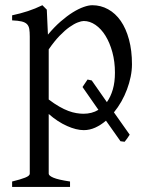

<svg xmlns="http://www.w3.org/2000/svg" viewBox="-20 -489 570 743"><path d="M318.8 -181.2 335 -177.7 393.6 -93.8Q408.2 -114.3 416.5 -142.6Q424.8 -170.9 424.8 -208Q424.8 -250.5 414.8 -287.1Q404.8 -323.7 388.2 -350.6Q371.6 -377.4 349.6 -392.6Q327.6 -407.7 304.2 -407.7Q295.4 -407.7 281.2 -402.3Q267.1 -397 249 -384.3Q231 -371.6 210.4 -350.3Q189.9 -329.1 168.5 -297.9V-104Q190.4 -87.4 209.2 -76.7Q228 -65.9 244.4 -59.8Q260.7 -53.7 275.4 -51.3Q290 -48.8 303.2 -48.8Q318.8 -48.8 333.5 -52.5Q348.1 -56.2 360.8 -64L299.3 -152.3ZM490.7 -240.2Q490.7 -216.8 485.6 -191.9Q480.5 -167 471.4 -142.8Q462.4 -118.7 449.5 -95.9Q436.5 -73.2 420.9 -54.2L481.9 32.2Q477.5 39.6 472.4 46.4Q467.3 53.2 462.4 59.6L446.3 57.6L390.1 -22Q370.1 -4.9 348.4 4.9Q326.7 14.6 304.2 14.6Q275.4 14.6 239.3 -1.5Q203.1 -17.6 168.5 -47.9V183.1Q168.5 190.9 186.8 198.7Q205.1 206.5 251 213.4V234.4H26.9V213.4Q59.1 205.6 77.1 198.5Q95.2 191.4 95.2 183.1V-347.2Q95.2 -365.2 93.3 -377Q91.3 -388.7 84.2 -395.8Q77.1 -402.8 63.7 -406Q50.3 -409.2 26.9 -410.2V-429.7Q43.5 -433.1 58.6 -437.3Q73.7 -441.4 87.9 -446Q102.1 -450.7 116 -456.3Q129.9 -461.9 144 -468.8L161.1 -451.7L165.5 -355Q189.9 -384.3 214.6 -405.8Q239.3 -427.2 261.7 -441.2Q284.2 -455.1 303.5 -461.9Q322.8 -468.8 336.9 -468.8Q370.1 -468.8 398.4 -453.1Q426.8 -437.5 447.3 -408Q467.8 -378.4 479.2 -335.9Q490.7 -293.5 490.7 -240.2Z"/></svg>

Font: Gentium Unicode
Style: Regular
Weight: 400
Version: Version 1.009